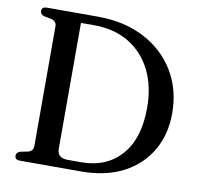

<svg xmlns="http://www.w3.org/2000/svg" viewBox="-78 -782 901 865"><g transform="rotate(10 372.0 -350.0)"><path d="M44.5 -19Q44.5 -34 62.5 -40L95.5 -46.5Q120.5 -52.5 120.5 -76.5V-623.5Q120.5 -647 95.5 -653.5L62 -660Q44.5 -666 44.5 -681Q44.5 -700 68 -700H300.5Q422.5 -700 513.8 -652.5Q605 -605 655.8 -521.2Q706.5 -437.5 706.5 -328.5Q706.5 -232.5 663.8 -158.5Q621 -84.5 540.5 -42.2Q460 0 346.5 0H68Q44.5 0 44.5 -19ZM341.5 -41Q456 -41 523.5 -117Q591 -193 591 -334Q591 -432 554.5 -505Q518 -578 450.8 -618.5Q383.5 -659 292 -659H231V-83.5Q231 -41 279 -41Z"/></g></svg>

Font: Fraunces 72pt Soft
Style: Regular
Weight: 400
Version: Version 1.000;[b76b70a41]